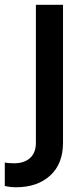

<svg xmlns="http://www.w3.org/2000/svg" viewBox="-84 -561 349 802"><path d="M-17.1 221.2Q-41.5 221.2 -64 215.8V118.2Q-43.9 121.1 -25.9 121.1Q17.1 121.1 41.5 99.1Q65.9 77.1 65.9 35.2V-541H179.2V35.2Q179.2 123.5 125.5 172.4Q71.8 221.2 -17.1 221.2Z"/></svg>

Font: Plus Jakarta Sans SemiBold
Style: Regular
Weight: 600
Designer: Gumpita Rahayu
Foundry: Tokotype
Version: Version 2.006